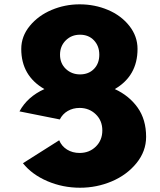

<svg xmlns="http://www.w3.org/2000/svg" viewBox="-20 -860 747 895"><path d="M70.8 -340.8Q107.9 -409.2 187 -444.8Q79.1 -506.8 79.1 -631.8Q79.1 -690.9 118.9 -739.3Q158.7 -787.6 220.7 -813.7Q282.7 -839.8 351.1 -839.8Q421.9 -839.8 483.4 -813.7Q544.9 -787.6 583 -739.3Q621.1 -690.9 621.1 -631.8Q621.1 -506.3 515.1 -444.8Q582 -414.1 621.6 -358.4Q661.1 -302.7 661.1 -222.2Q661.1 -154.8 616.2 -99.6Q571.3 -44.4 501 -14.6Q430.7 15.1 353 15.1Q272.5 15.1 200.7 -15.6Q128.9 -46.4 86.9 -99.1L255.9 -206.1Q267.1 -178.7 292.5 -162.8Q317.9 -147 351.1 -147Q396.5 -147 426.8 -176.8Q457 -206.5 457 -252Q457 -297.9 426.3 -327.4Q395.5 -356.9 351.1 -356.9Q320.3 -356.9 295.9 -342.8Q271.5 -328.6 258.8 -303.2ZM259.8 -605Q259.8 -564.5 286.9 -538.8Q314 -513.2 353 -513.2Q393.1 -513.2 418 -538.6Q442.9 -564 442.9 -605Q442.9 -645.5 418 -671.9Q393.1 -698.2 353 -698.2Q313 -698.2 286.4 -671.6Q259.8 -645 259.8 -605Z"/></svg>

Font: Hussar Preview
Style: Bold
Weight: 700
Foundry: Cannot Into Space Fonts, PlusOne Fonts
Version: Version 2.29RC2 "Millennial"